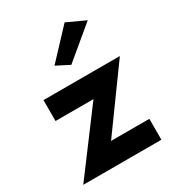

<svg xmlns="http://www.w3.org/2000/svg" viewBox="-179 -843 860 947"><g transform="rotate(-30 251.5 -370.0)"><path d="M260 -542 186 -580 336 -740 440 -692ZM54 -341V-460H489L242 -119H460V0H15L270 -341Z"/></g></svg>

Font: Venryn Sans SemiBold
Style: Regular
Weight: 600
Designer: Owen Earl, indestructible type* (font) & Cristiano Sobral (main changes)
Version: Version 3.60;October 28, 2020;FontCreator 13.0.0.2681 64-bit